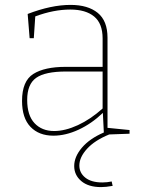

<svg xmlns="http://www.w3.org/2000/svg" viewBox="-20 -548 574 784"><path d="M426 1Q367 25 335.5 59.5Q304 94 304 128Q304 158 328.5 177.5Q353 197 398 197Q417 197 436 193L440 211Q412 216 393 216Q341 216 312 191.5Q283 167 283 130Q283 92 314.5 55Q346 18 404 -7L400 -87Q354 -43 301 -18.5Q248 6 198 6Q139 6 104.5 -30Q70 -66 70 -136Q70 -217 116 -246Q162 -275 248 -275H399V-391Q399 -452 364.5 -480.5Q330 -509 267 -509Q199 -509 124 -481L118 -392H101L93 -491Q189 -528 268 -528Q339 -528 379 -495.5Q419 -463 419 -394V-26L509 -17V-2ZM201 -13Q246 -13 298 -37Q350 -61 399 -105V-256H250Q164 -256 127.5 -230Q91 -204 91 -140Q91 -77 121 -45Q151 -13 201 -13Z"/></svg>

Font: Bitter Pro Thin
Style: Regular
Weight: 250
Designer: Sol Matas, and Bitter project Authors
Foundry: Sol Matas
Version: Version 1.010